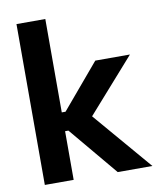

<svg xmlns="http://www.w3.org/2000/svg" viewBox="-84 -818 727 884"><g transform="rotate(-10 279.5 -376.0)"><path d="M53.7 -752H188.5V-315.4H206.1L381.8 -523.4H543.9L322.8 -273.4L556.6 0H394.5L204.1 -227.5H188.5V0H53.7Z"/></g></svg>

Font: Reddit Sans Vanilla
Style: Bold
Weight: 700
Designer: Stephen Hutchings
Foundry: Reddit
Version: Version 1.013